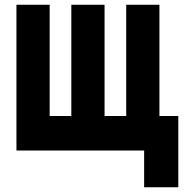

<svg xmlns="http://www.w3.org/2000/svg" viewBox="-20 -635 790 810"><path d="M588.1 155V0H49.4V-614.9H189.5V-145.6H280.9V-614.9H421.1V-145.6H512.5V-614.9H652.6V-145.6H732.2V155Z"/></svg>

Font: Martian Mono SemiExpanded
Style: Regular
Weight: 400
Width: 6
Monospace: yes
Designer: Roman Shamin
Foundry: Evil Martians
Version: Version 1.000